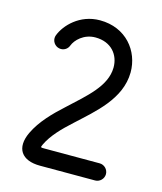

<svg xmlns="http://www.w3.org/2000/svg" viewBox="-100 -723 669 792"><g transform="rotate(15 234.5 -327.0)"><path d="M137.7 -516.6C147 -541.5 180.2 -575.7 229.5 -575.7C297.4 -575.7 334 -529.3 333.5 -474.6C332.5 -395 259.8 -336.4 183.6 -265.6C139.6 -225.6 93.3 -179.2 67.4 -124.5C33.2 -52.2 65.9 -5.4 145 -5.4H380.4C400.4 -5.4 417 -22 417 -42C417 -62 400.4 -78.6 380.4 -78.6H145C127 -78.6 127 -78.6 133.8 -93.3C153.8 -135.3 190.4 -172.9 233.4 -211.9C308.6 -281.7 405.8 -359.4 406.7 -473.6C407.2 -564.9 341.3 -648.9 229.5 -648.9C143.1 -648.9 86.4 -587.4 69.3 -542C67.9 -538.1 66.9 -533.7 66.9 -529.3C66.9 -509.3 83.5 -492.7 103.5 -492.7C119.1 -492.7 132.3 -502 137.7 -516.6Z"/></g></svg>

Font: Velvelyne
Style: Regular
Weight: 400
Designer: Manon Van der Borght et Mariel Nils
Foundry: Velvetyne
Version: Version 1.070;Glyphs 3.3.1 (3343)